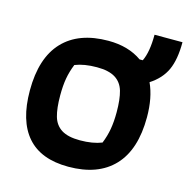

<svg xmlns="http://www.w3.org/2000/svg" viewBox="-106 -818 908 929"><g transform="rotate(15 347.5 -353.5)"><path d="M42 -300Q42 -463 121 -546.5Q200 -630 348 -630Q448 -630 516 -582H532Q555 -629 555 -716H695Q695 -629 671 -576.5Q647 -524 591 -488Q623 -419 623 -321Q623 -158 544 -74.5Q465 9 317 9Q179 9 110.5 -69.5Q42 -148 42 -300ZM447 -147Q462 -184 468.5 -221.5Q475 -259 475 -306Q475 -371 463.5 -411Q452 -451 419.5 -471.5Q387 -492 327 -492Q263 -492 218 -474Q203 -437 196.5 -400.5Q190 -364 190 -315Q190 -250 201.5 -210Q213 -170 245.5 -149.5Q278 -129 338 -129Q402 -129 447 -147Z"/></g></svg>

Font: Athiti
Style: Bold
Weight: 700
Designer: CadsonDemak Team
Foundry: CadsonDemak
Version: Version 1.033